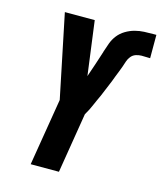

<svg xmlns="http://www.w3.org/2000/svg" viewBox="-111 -825 763 906"><g transform="rotate(15 270.0 -371.5)"><path d="M125 0 179 -328 95 -735H241L276 -471Q287 -503 298 -535.5Q309 -568 319 -600V-601Q326 -623 334 -645Q342 -667 356.5 -685.5Q371 -704 392 -716.5Q413 -729 435.5 -735Q458 -741 480.5 -742Q503 -743 526 -743H540V-629Q530 -629 519.5 -629.5Q509 -630 498 -630Q485 -630 471 -625.5Q457 -621 447.5 -609.5Q438 -598 433.5 -584Q429 -570 424.5 -557Q420 -544 414.5 -530.5Q409 -517 404 -504Q399 -491 394 -477.5Q389 -464 383 -451Q377 -438 372 -424.5Q367 -411 361 -398Q355 -385 349 -372Q343 -359 337.5 -346Q332 -333 325.5 -320Q319 -307 311 -294L263 0Z"/></g></svg>

Font: Iosevka Heavy
Style: Italic
Weight: 900
Italic angle: -9°
Monospace: yes
Designer: Belleve Invis
Foundry: Belleve Invis
Version: Version 32.5.0; ttfautohint (v1.8.4)